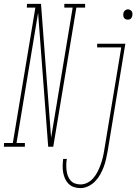

<svg xmlns="http://www.w3.org/2000/svg" viewBox="-87 -755 707 988"><path d="M-67 0 -66 -19H-21L95 -716H51L52 -735H124L176 -46L287 -716H244V-735H351V-716H306L187 0H161L109 -689L-2 -19H41V0ZM570 -654Q564 -654 559 -656.5Q554 -659 551 -663.5Q548 -668 547.5 -674Q547 -680 548 -686Q549 -695 556 -701Q563 -707 571 -707Q577 -707 582.5 -704Q588 -701 591 -696.5Q594 -692 594.5 -686Q595 -680 594 -674Q593 -669 591 -665.5Q589 -662 586 -659Q583 -656 578.5 -655Q574 -654 570 -654ZM327 213Q309 213 293 207.5Q277 202 265.5 190.5Q254 179 247.5 164Q241 149 238 132.5Q235 116 235.5 98Q236 80 238 63H257Q254 78 254 93Q254 108 255.5 122Q257 136 262 149.5Q267 163 276 173.5Q285 184 298.5 189Q312 194 327 194Q346 194 363.5 185Q381 176 394 160.5Q407 145 415.5 128Q424 111 430.5 93Q437 75 441.5 57Q446 39 449 20L537 -511H413V-530H558L467 23Q463 44 458.5 64.5Q454 85 446.5 104.5Q439 124 428.5 143Q418 162 402.5 178Q387 194 367 203.5Q347 213 327 213Z"/></svg>

Font: Iosevka Slab Thin Extended
Style: Italic
Weight: 100
Width: 7
Italic angle: -9°
Monospace: yes
Designer: Belleve Invis
Foundry: Belleve Invis
Version: Version 11.1.0; ttfautohint (v1.8.3)